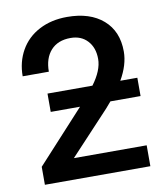

<svg xmlns="http://www.w3.org/2000/svg" viewBox="-81 -789 745 857"><g transform="rotate(-10 291.0 -360.5)"><path d="M531.2 0H53.2V-81.5L268.1 -315.9H135.3V-398.9H338.9Q384.8 -460.4 384.8 -512.2Q384.8 -563 356.2 -594.2Q327.6 -625.5 279.3 -625.5Q221.7 -625.5 189.9 -590.3Q158.2 -555.2 158.2 -494.1H39.6Q39.6 -559.1 69.1 -611.1Q98.6 -663.1 153.6 -691.9Q208.5 -720.7 280.3 -720.7Q383.8 -720.7 443.6 -668.7Q503.4 -616.7 503.4 -524.9Q503.4 -464.8 465.3 -398.9H542.5V-315.9H405.8L380.9 -287.1L201.2 -94.7H531.2Z"/></g></svg>

Font: Roboto Medium
Style: Regular
Weight: 500
Designer: Google
Version: Version 2.134; 2016; ttfautohint (v1.6)